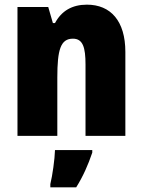

<svg xmlns="http://www.w3.org/2000/svg" viewBox="-20 -583 611 824"><path d="M353 -563C289 -563 244 -536 216 -484H207L187 -553H55V0H226V-250C226 -370 240 -417 293 -417C336 -417 347 -379 347 -306V0H518V-360C518 -493 455 -563 353 -563ZM376 72V61H216C215 100 205 171 196 207V221H307C337 173 358 125 376 72Z"/></svg>

Font: Noto Sans Sinhala Condensed Black
Style: Regular
Weight: 900
Width: 3
Designer: Jelle Bosma - Monotype Design Team
Foundry: Monotype Imaging Inc.
Version: Version 2.006